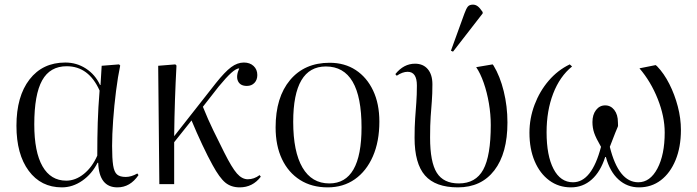

<svg xmlns="http://www.w3.org/2000/svg" viewBox="-20 -795 3010 829"><path d="M247 14Q157 14 104 -57.5Q51 -129 51 -252Q51 -379 107.5 -452Q164 -525 262 -525Q311 -525 351 -499Q391 -473 412 -428H414L419 -511L494 -517L499 -512Q489 -465 481 -402Q473 -339 468.5 -276Q464 -213 464 -165Q464 -110 468.5 -81Q473 -52 485.5 -41.5Q498 -31 523 -31Q547 -31 573 -46L578 -39Q542 14 487 14Q408 14 404 -92H401Q377 -44 335.5 -15Q294 14 247 14ZM266 -15Q306 -15 342 -44Q378 -73 400 -123Q400 -201 402 -265.5Q404 -330 410 -404Q363 -509 268 -509Q196 -509 162 -448Q128 -387 128 -258Q128 -139 163.5 -77Q199 -15 266 -15Z M1015 14Q978 14 953 -6.5Q928 -27 898 -82Q878 -118 853.5 -170Q829 -222 807 -275L732 -181V0H668L663 -511L737 -517L742 -512Q738 -438 735.5 -364.5Q733 -291 732 -207L912 -436Q951 -485 978 -505Q1005 -525 1033 -525Q1059 -525 1075 -510Q1091 -495 1091 -471Q1091 -450 1078.5 -437Q1066 -424 1046 -424Q1017 -424 1007.5 -445Q998 -466 1013 -500Q999 -499 978 -480Q957 -461 924 -421L856 -334Q879 -277 901 -232Q923 -187 948 -137Q981 -71 1003 -46Q1025 -21 1050 -21Q1077 -21 1101 -39L1106 -32Q1071 14 1015 14Z M1395 14Q1326 14 1275.5 -18Q1225 -50 1197.5 -108Q1170 -166 1170 -245Q1170 -375 1232.5 -449.5Q1295 -524 1403 -524Q1468 -524 1516 -492.5Q1564 -461 1591 -404Q1618 -347 1618 -270Q1618 -184 1590 -120Q1562 -56 1512 -21Q1462 14 1395 14ZM1402 -3Q1541 -3 1541 -245Q1541 -508 1387 -508Q1246 -508 1246 -269Q1246 -140 1286 -71.5Q1326 -3 1402 -3Z M1957 14Q1860 14 1815 -37.5Q1770 -89 1770 -200Q1770 -248 1772.5 -283.5Q1775 -319 1777.5 -352Q1780 -385 1780 -426Q1780 -485 1740 -485Q1718 -485 1693 -468L1687 -475Q1723 -520 1772 -520Q1807 -520 1827 -496.5Q1847 -473 1847 -431Q1847 -389 1844.5 -358Q1842 -327 1839.5 -291.5Q1837 -256 1837 -201Q1837 -95 1866 -49Q1895 -3 1961 -3Q2034 -3 2066.5 -62.5Q2099 -122 2099 -255Q2099 -301 2091 -348.5Q2083 -396 2068.5 -437.5Q2054 -479 2036 -505L2107 -517L2111 -512Q2139 -466 2155 -401Q2171 -336 2171 -266Q2171 -133 2114.5 -59.5Q2058 14 1957 14ZM1936 -572 1927 -576 1985 -736Q1993 -758 2000 -766.5Q2007 -775 2022 -775Q2033 -775 2042.5 -768Q2052 -761 2064 -743V-737Z M2445 14Q2392 14 2351.5 -16Q2311 -46 2288.5 -99Q2266 -152 2266 -222Q2266 -284 2288 -342.5Q2310 -401 2349 -446.5Q2388 -492 2440 -517L2450 -508Q2397 -465 2368.5 -391Q2340 -317 2340 -224Q2340 -123 2370 -65.5Q2400 -8 2454 -8Q2535 -8 2575 -161Q2553 -199 2545.5 -221Q2538 -243 2538 -268Q2538 -300 2553.5 -320Q2569 -340 2593 -340Q2617 -340 2632.5 -320Q2648 -300 2648 -267Q2648 -256 2648.5 -253.5Q2649 -251 2646.5 -245.5Q2644 -240 2636.5 -221.5Q2629 -203 2613 -161Q2651 -8 2736 -8Q2787 -8 2818.5 -67.5Q2850 -127 2850 -223Q2850 -292 2820 -367.5Q2790 -443 2741 -500L2811 -514L2817 -509Q2847 -478 2870 -432.5Q2893 -387 2906.5 -335.5Q2920 -284 2920 -234Q2920 -160 2897 -104Q2874 -48 2833.5 -17Q2793 14 2739 14Q2688 14 2650.5 -20Q2613 -54 2596 -117H2593Q2573 -54 2535 -20Q2497 14 2445 14Z"/></svg>

Font: Literata 72pt Light
Style: Regular
Weight: 300
Designer: Latin by Veronika Burian and Jose Scaglione. Greek by Irene Vlachou. Cyrillic by Vera Evstafieva.
Foundry: TypeTogether
Version: Version 3.002